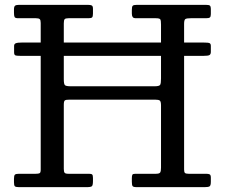

<svg xmlns="http://www.w3.org/2000/svg" viewBox="-20 -770 925 790"><path d="M71.5 -595Q53 -595 45.5 -592.2Q38 -589.5 38 -581V-555Q38 -545.5 42.2 -542.8Q46.5 -540 69 -540H814Q837.5 -540 842.5 -543.8Q847.5 -547.5 847.5 -556.5V-581Q847.5 -590 842.2 -592.5Q837 -595 816.5 -595ZM242.5 -673.5Q242.5 -687 246 -691Q249.5 -695 262 -695H344Q355.5 -695 359 -698.5Q362.5 -702 362.5 -714V-734Q362.5 -745 357.5 -747.5Q352.5 -750 342.5 -750H57.5Q46.5 -750 42 -746.5Q37.5 -743 37.5 -731V-718Q37.5 -705 40 -700Q42.5 -695 55 -695H128Q139.5 -695 143.5 -691.2Q147.5 -687.5 147.5 -675.5V-72Q147.5 -60 143.2 -57.5Q139 -55 127 -55H58Q45 -55 41.2 -51.2Q37.5 -47.5 37.5 -34V-20Q37.5 -7 41.2 -3.5Q45 0 57.5 0H337.5Q354 0 358.2 -4Q362.5 -8 362.5 -25V-38Q362.5 -49 359.2 -52Q356 -55 346 -55H261.5Q249 -55 245.8 -59.2Q242.5 -63.5 242.5 -75V-339Q242.5 -353.5 246.8 -356.8Q251 -360 266 -360H618Q633 -360 637.8 -356Q642.5 -352 642.5 -336V-80Q642.5 -66 639.2 -60.5Q636 -55 621.5 -55H537Q527 -55 524.8 -51.2Q522.5 -47.5 522.5 -37V-22Q522.5 -8 525.8 -4Q529 0 542.5 0H822.5Q837 0 842.2 -3.2Q847.5 -6.5 847.5 -22V-39Q847.5 -50 842.8 -52.5Q838 -55 828 -55H756Q745 -55 741.2 -58.2Q737.5 -61.5 737.5 -72V-672Q737.5 -688.5 743 -691.8Q748.5 -695 765 -695H828Q839.5 -695 843.5 -698.2Q847.5 -701.5 847.5 -712V-731Q847.5 -744 843.5 -747Q839.5 -750 827.5 -750H542.5Q529.5 -750 526 -746.2Q522.5 -742.5 522.5 -729V-714.5Q522.5 -705 525.8 -700Q529 -695 539.5 -695H621Q637 -695 639.8 -690Q642.5 -685 642.5 -669V-447Q642.5 -427 639 -421Q635.5 -415 616 -415H271Q251 -415 246.8 -420Q242.5 -425 242.5 -444Z"/></svg>

Font: Besley
Style: Regular
Weight: 400
Designer: Owen Earl
Foundry: indestructible type*
Version: Version 4.000